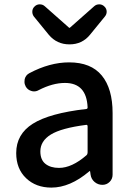

<svg xmlns="http://www.w3.org/2000/svg" viewBox="-20 -852 614 885"><path d="M216.8 12.7Q145.5 12.7 100.1 -30.8Q54.7 -74.2 54.7 -146.5Q54.7 -233.4 131.3 -281.7Q208 -330.1 377 -349.6Q383.8 -349.6 383.8 -357.4Q378.9 -469.7 279.3 -469.7Q222.7 -469.7 158.2 -436.5Q148.4 -430.7 136.7 -430.7Q130.9 -430.7 125 -432.6Q107.4 -437.5 98.6 -453.1Q92.8 -463.9 92.8 -474.6Q92.8 -481.4 93.8 -487.3Q98.6 -505.9 115.2 -514.6Q209 -564.5 298.8 -564.5Q399.4 -564.5 449.2 -503.9Q499 -443.4 499 -331.1V-46.9Q499 -27.3 485.4 -13.7Q471.7 0 452.1 0Q431.6 0 416 -13.2Q400.4 -26.4 397.5 -46.9L395.5 -61.5Q394.5 -63.5 393.1 -63.5Q391.6 -63.5 390.6 -61.5Q302.7 12.7 216.8 12.7ZM252 -78.1Q311.5 -78.1 378.9 -136.7Q383.8 -141.6 383.8 -149.4V-269.5Q383.8 -277.3 377 -276.4Q262.7 -261.7 214.4 -231.9Q166 -202.1 166 -154.3Q166 -115.2 189.5 -96.7Q212.9 -78.1 252 -78.1ZM299.8 -647.5Q242.2 -647.5 205.1 -691.4L135.7 -776.4Q128.9 -786.1 128.9 -797.9Q128.9 -812.5 139.6 -822.3Q149.4 -832 163.1 -832Q176.8 -832 186.5 -823.2L296.9 -725.6Q297.9 -723.6 299.8 -723.6Q301.8 -723.6 303.7 -725.6L414.1 -823.2Q423.8 -832 437.5 -832Q437.5 -832 437.5 -832Q451.2 -832 460.9 -822.3Q471.7 -812.5 471.7 -797.9Q471.7 -786.1 463.9 -776.4L394.5 -691.4Q358.4 -647.5 300.8 -647.5Z"/></svg>

Font: Gen Jyuu Gothic P Medium
Style: Regular
Weight: 500
Designer: [Source Han Sans]
Ryoko NISHIZUKA  (kana & ideographs); Paul D. Hunt (Latin, Greek & Cyrillic); Wenlong ZHANG  (bopomofo
Version: Version 1.002.20150607